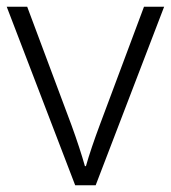

<svg xmlns="http://www.w3.org/2000/svg" viewBox="-20 -552 509 572"><path d="M204 0 0 -532H61L193 -179Q205 -146 215.5 -114Q226 -82 233 -57H236Q243 -82 254 -114.5Q265 -147 277 -179L409 -532H469L265 0Z"/></svg>

Font: Noto Sans Arabic Light
Style: Regular
Weight: 300
Designer: Monotype Design Team, Nadine Chahine, Nizar Qandah and Khaled Hosny
Foundry: Monotype Imaging Inc.
Version: Version 2.012; ttfautohint (v1.8.4.7-5d5b)